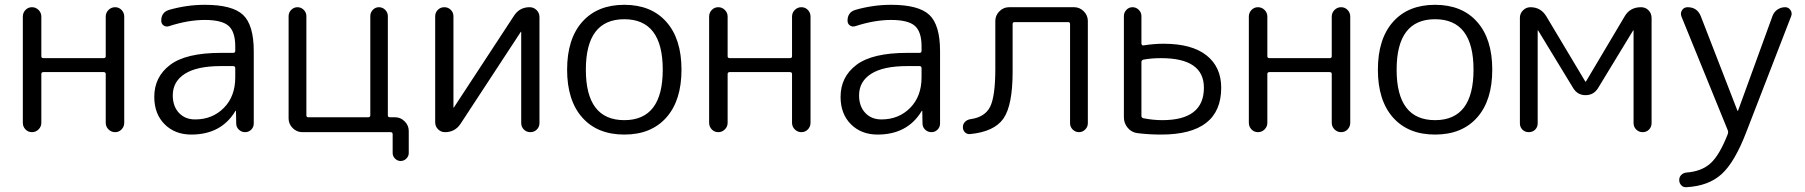

<svg xmlns="http://www.w3.org/2000/svg" viewBox="-20 -550 7511 799"><path d="M75 -39V-481Q75 -497 86 -508.5Q97 -520 113 -520Q129 -520 140.5 -508.5Q152 -497 152 -481V-316Q152 -308 161 -308H411Q420 -308 420 -316V-481Q420 -497 431.5 -508.5Q443 -520 459 -520Q475 -520 486 -508.5Q497 -497 497 -481V-39Q497 -23 486 -11.5Q475 0 459 0Q443 0 431.5 -11.5Q420 -23 420 -39V-242Q420 -250 411 -250H161Q152 -250 152 -242V-39Q152 -23 140.5 -11.5Q129 0 113 0Q97 0 86 -11.5Q75 -23 75 -39Z M899 -275Q800 -275 749.5 -243Q699 -211 699 -153Q699 -108 724.5 -80.5Q750 -53 792 -53Q864 -53 911.5 -101Q959 -149 959 -228V-266Q959 -275 950 -275ZM776 10Q708 10 665 -33Q622 -76 622 -147Q622 -230 688 -280Q754 -330 899 -330H950Q959 -330 959 -338V-357Q959 -418 931 -442.5Q903 -467 832 -467Q763 -467 683 -441Q671 -437 661 -444Q651 -451 651 -464Q651 -499 684 -509Q758 -530 832 -530Q947 -530 991.5 -488Q1036 -446 1036 -337V-36Q1036 -21 1025.5 -10.5Q1015 0 1000 0Q985 0 974 -10.5Q963 -21 963 -36L962 -88Q962 -89 961 -89Q959 -89 959 -87Q900 10 776 10Z M1238 0Q1215 0 1198 -17Q1181 -34 1181 -57V-483Q1181 -498 1192 -509Q1203 -520 1218 -520Q1233 -520 1244 -509Q1255 -498 1255 -483V-70Q1255 -62 1263 -62H1512Q1521 -62 1521 -70V-483Q1521 -498 1531.5 -509Q1542 -520 1557 -520Q1572 -520 1583 -509Q1594 -498 1594 -483V-70Q1594 -62 1603 -62H1624Q1647 -62 1664 -45Q1681 -28 1681 -5V87Q1681 100 1671 110Q1661 120 1647 120Q1634 120 1624 110Q1614 100 1614 87V9Q1614 0 1606 0Z M1832 0Q1815 0 1803 -12Q1791 -24 1791 -41V-482Q1791 -498 1802 -509Q1813 -520 1829 -520Q1845 -520 1856 -509Q1867 -498 1867 -482V-103L1868 -102L1869 -103L2120 -486Q2143 -520 2184 -520Q2201 -520 2213 -508Q2225 -496 2225 -479V-38Q2225 -22 2214 -11Q2203 0 2187 0Q2171 0 2160 -11Q2149 -22 2149 -38V-417L2148 -418L2147 -417L1896 -34Q1873 0 1832 0Z M2738 -260Q2738 -470 2578 -470Q2418 -470 2418 -260Q2418 -50 2578 -50Q2738 -50 2738 -260ZM2753 -61Q2690 10 2578 10Q2466 10 2403 -61Q2340 -132 2340 -260Q2340 -388 2403 -459Q2466 -530 2578 -530Q2690 -530 2753 -459Q2816 -388 2816 -260Q2816 -132 2753 -61Z M2931 -39V-481Q2931 -497 2942 -508.5Q2953 -520 2969 -520Q2985 -520 2996.5 -508.5Q3008 -497 3008 -481V-316Q3008 -308 3017 -308H3267Q3276 -308 3276 -316V-481Q3276 -497 3287.5 -508.5Q3299 -520 3315 -520Q3331 -520 3342 -508.5Q3353 -497 3353 -481V-39Q3353 -23 3342 -11.5Q3331 0 3315 0Q3299 0 3287.5 -11.5Q3276 -23 3276 -39V-242Q3276 -250 3267 -250H3017Q3008 -250 3008 -242V-39Q3008 -23 2996.5 -11.5Q2985 0 2969 0Q2953 0 2942 -11.5Q2931 -23 2931 -39Z M3755 -275Q3656 -275 3605.5 -243Q3555 -211 3555 -153Q3555 -108 3580.5 -80.5Q3606 -53 3648 -53Q3720 -53 3767.5 -101Q3815 -149 3815 -228V-266Q3815 -275 3806 -275ZM3632 10Q3564 10 3521 -33Q3478 -76 3478 -147Q3478 -230 3544 -280Q3610 -330 3755 -330H3806Q3815 -330 3815 -338V-357Q3815 -418 3787 -442.5Q3759 -467 3688 -467Q3619 -467 3539 -441Q3527 -437 3517 -444Q3507 -451 3507 -464Q3507 -499 3540 -509Q3614 -530 3688 -530Q3803 -530 3847.5 -488Q3892 -446 3892 -337V-36Q3892 -21 3881.5 -10.5Q3871 0 3856 0Q3841 0 3830 -10.5Q3819 -21 3819 -36L3818 -88Q3818 -89 3817 -89Q3815 -89 3815 -87Q3756 10 3632 10Z M4017 8Q4004 9 3995.5 0.5Q3987 -8 3987 -21Q3987 -34 3996 -43Q4005 -52 4018 -54Q4078 -62 4100 -105Q4122 -148 4122 -264V-463Q4122 -486 4139 -503Q4156 -520 4179 -520H4450Q4473 -520 4490 -503Q4507 -486 4507 -463V-37Q4507 -22 4496 -11Q4485 0 4470 0Q4455 0 4444 -11Q4433 -22 4433 -37V-450Q4433 -458 4425 -458H4202Q4194 -458 4194 -450V-252Q4194 -112 4156 -57Q4118 -2 4017 8Z M4730 -292V-68Q4730 -60 4738 -58Q4778 -50 4817 -50Q4990 -50 4990 -185Q4990 -308 4812 -308Q4772 -308 4739 -302Q4730 -300 4730 -292ZM4713 4Q4689 1 4673 -18Q4657 -37 4657 -62V-483Q4657 -498 4667.5 -509Q4678 -520 4693 -520Q4708 -520 4719 -509Q4730 -498 4730 -483V-369Q4730 -366 4732.5 -363Q4735 -360 4738 -361Q4782 -368 4822 -368Q4940 -368 5001 -319.5Q5062 -271 5062 -185Q5062 10 4812 10Q4761 10 4713 4Z M5177 -39V-481Q5177 -497 5188 -508.5Q5199 -520 5215 -520Q5231 -520 5242.5 -508.5Q5254 -497 5254 -481V-316Q5254 -308 5263 -308H5513Q5522 -308 5522 -316V-481Q5522 -497 5533.5 -508.5Q5545 -520 5561 -520Q5577 -520 5588 -508.5Q5599 -497 5599 -481V-39Q5599 -23 5588 -11.5Q5577 0 5561 0Q5545 0 5533.5 -11.5Q5522 -23 5522 -39V-242Q5522 -250 5513 -250H5263Q5254 -250 5254 -242V-39Q5254 -23 5242.5 -11.5Q5231 0 5215 0Q5199 0 5188 -11.5Q5177 -23 5177 -39Z M6112 -260Q6112 -470 5952 -470Q5792 -470 5792 -260Q5792 -50 5952 -50Q6112 -50 6112 -260ZM6127 -61Q6064 10 5952 10Q5840 10 5777 -61Q5714 -132 5714 -260Q5714 -388 5777 -459Q5840 -530 5952 -530Q6064 -530 6127 -459Q6190 -388 6190 -260Q6190 -132 6127 -61Z M6305 -37V-476Q6305 -494 6318 -507Q6331 -520 6349 -520Q6392 -520 6415 -482L6577 -211L6578 -210L6580 -211L6741 -482Q6763 -520 6809 -520Q6828 -520 6840.5 -507Q6853 -494 6853 -475V-38Q6853 -22 6842.5 -11Q6832 0 6816 0Q6800 0 6789 -11Q6778 -22 6778 -38V-423L6777 -424L6776 -423L6630 -183Q6612 -154 6578 -154Q6545 -154 6527 -183L6381 -423L6380 -424L6379 -423V-37Q6379 -21 6368.5 -10.5Q6358 0 6342 0Q6326 0 6315.5 -10.5Q6305 -21 6305 -37Z M6999 168Q7062 163 7099 129Q7136 95 7170 8Q7173 0 7170 -8L6977 -482Q6972 -496 6980 -508Q6988 -520 7003 -520Q7043 -520 7058 -482L7210 -90Q7210 -89 7211 -89Q7213 -89 7213 -90L7356 -483Q7362 -500 7376.5 -510Q7391 -520 7409 -520Q7423 -520 7431 -508Q7439 -496 7434 -483L7247 0Q7199 125 7144.5 174.5Q7090 224 6998 229Q6985 230 6976.5 221Q6968 212 6968 199Q6968 186 6977 177.5Q6986 169 6999 168Z"/></svg>

Font: Rounded Mplus 1c
Style: Regular
Weight: 400
Version: Version 1.059.20150529